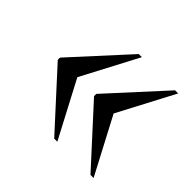

<svg xmlns="http://www.w3.org/2000/svg" viewBox="-104 -575 610 610"><g transform="rotate(45 201.5 -270.0)"><path d="M366 -80 197 -265V-275L366 -460H380L280 -270L380 -80ZM203 -80 34 -265V-275L203 -460H217L117 -270L217 -80Z"/></g></svg>

Font: Noto Serif Display ExtraCondensed
Style: Regular
Weight: 400
Width: 2
Designer: Monotype Design Team
Foundry: Monotype Imaging Inc.
Version: Version 2.009